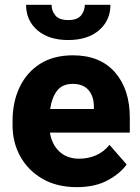

<svg xmlns="http://www.w3.org/2000/svg" viewBox="-20 -768 582 798"><path d="M299.8 9.8Q215.8 9.8 156 -25.1Q96.2 -60.1 64.2 -118.2Q32.2 -176.3 32.2 -246.6V-265.1Q32.2 -343.8 61.5 -405.5Q90.8 -467.3 146.7 -502.7Q202.6 -538.1 283.2 -538.1Q396 -538.1 457.8 -467.5Q519.5 -397 519.5 -279.3V-216.8H187.5Q195.3 -167.5 227.1 -137.9Q258.8 -108.4 309.6 -108.4Q345.7 -108.4 378.4 -122.3Q411.1 -136.2 435.1 -166L506.3 -84.5Q481.9 -48.8 429.2 -19.5Q376.5 9.8 299.8 9.8ZM282.2 -419.4Q238.3 -419.4 216.6 -390.1Q194.8 -360.8 188.5 -314.9H370.1V-326.7Q369.6 -368.2 347.7 -393.8Q325.7 -419.4 282.2 -419.4ZM332.5 -748H439Q439 -683.1 391.6 -642.3Q344.2 -601.6 263.7 -601.6Q182.6 -601.6 135.5 -642.3Q88.4 -683.1 88.4 -748H194.3Q194.3 -723.1 210 -703.9Q225.6 -684.6 263.7 -684.6Q301.3 -684.6 316.9 -703.9Q332.5 -723.1 332.5 -748Z"/></svg>

Font: Vazirmatn FD ExtraBold
Style: Regular
Weight: 800
Designer: Saber Rastikerdar
Foundry: Saber Rastikerdar
Version: Version 33.003